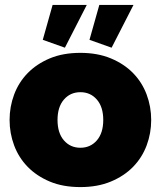

<svg xmlns="http://www.w3.org/2000/svg" viewBox="-20 -751 654 781"><path d="M307 10Q236 10 182.5 -12.5Q129 -35 92.5 -72.5Q56 -110 37.5 -159.5Q19 -209 19 -263Q19 -317 37.5 -366.5Q56 -416 92.5 -453.5Q129 -491 182.5 -513.5Q236 -536 307 -536Q377 -536 431 -513.5Q485 -491 521.5 -453.5Q558 -416 576.5 -366.5Q595 -317 595 -263Q595 -209 576.5 -159.5Q558 -110 521.5 -72.5Q485 -35 431 -12.5Q377 10 307 10ZM214 -263Q214 -210 240 -180Q266 -150 307 -150Q348 -150 374 -180Q400 -210 400 -263Q400 -316 374 -346Q348 -376 307 -376Q266 -376 240 -346Q214 -316 214 -263ZM244 -557 154 -589 194 -731H333ZM434 -557 344 -589 384 -731H523Z"/></svg>

Font: Raleway
Style: Heavy
Weight: 900
Designer: Matt McInerney, Pablo Impallari, Rodrigo Fuenzalida
Foundry: Matt McInerney, Pablo Impallari, Rodrigo Fuenzalida
Version: Version 2.001; ttfautohint (v0.8) -G 200 -r 50